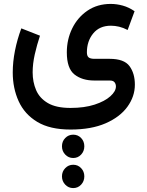

<svg xmlns="http://www.w3.org/2000/svg" viewBox="-20 -418 754 985"><path d="M355.5 272.9Q379.9 272.9 396.2 290Q412.6 307.1 412.6 332.5Q412.6 357.4 396.2 375Q379.9 392.6 355.5 392.6Q331.5 392.6 314.7 375Q297.9 357.4 297.9 332.5Q297.9 307.1 314.7 290Q331.5 272.9 355.5 272.9ZM355.5 427.2Q379.9 427.2 396.2 444.6Q412.6 461.9 412.6 486.8Q412.6 511.7 396.2 529.3Q379.9 546.9 355.5 546.9Q331.5 546.9 314.7 529.3Q297.9 511.7 297.9 486.8Q297.9 461.9 314.7 444.6Q331.5 427.2 355.5 427.2ZM341.8 246.6Q236.3 246.6 171.1 207.3Q106 168 75.7 101.3Q45.4 34.7 45.4 -46.4Q45.4 -100.6 56.9 -158.4Q68.4 -216.3 89.4 -272.5L185.1 -234.9Q169.4 -187.5 158.4 -139.2Q147.5 -90.8 147.5 -46.9Q147.5 2.9 165.3 44.4Q183.1 85.9 225.6 110.8Q268.1 135.7 341.8 135.7Q413.1 135.7 465.3 118.7Q517.6 101.6 546.1 75.9Q574.7 50.3 574.7 25.4Q574.7 13.7 567.9 4.4Q561 -4.9 543 -4.9H463.9Q401.4 -4.9 362.1 -35.9Q322.8 -66.9 322.8 -149.4Q322.8 -215.3 350.3 -272Q377.9 -328.6 428.7 -363.3Q479.5 -397.9 548.3 -397.9Q578.6 -397.9 610.1 -389.2Q641.6 -380.4 670.4 -360.4L634.8 -264.2Q612.3 -275.9 591.1 -281Q569.8 -286.1 548.8 -286.1Q490.7 -286.1 458.3 -246.6Q425.8 -207 425.8 -149.4Q425.8 -130.9 434.8 -123.5Q443.8 -116.2 464.8 -116.2H542.5Q616.7 -116.2 644.3 -78.9Q671.9 -41.5 671.9 16.1Q671.9 77.1 633.5 129.9Q595.2 182.6 521.7 214.6Q448.2 246.6 341.8 246.6Z"/></svg>

Font: Vazirmatn RD Medium
Style: Regular
Weight: 500
Designer: Saber Rastikerdar
Foundry: Saber Rastikerdar
Version: Version 33.003